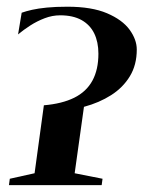

<svg xmlns="http://www.w3.org/2000/svg" viewBox="-20 -538 418 558"><path d="M6 0 8.5 -18.5 80.5 -34.5 107.5 -232Q160.5 -236.5 195.8 -254Q231 -271.5 248.5 -303.5Q266 -335.5 266 -382Q266 -416 253.8 -441Q241.5 -466 216.8 -479.8Q192 -493.5 155 -493.5Q132 -493.5 109.8 -485Q87.5 -476.5 67.8 -463.8Q48 -451 32.5 -438L43 -501Q55.5 -505.5 73.2 -509.5Q91 -513.5 116.2 -516Q141.5 -518.5 176 -518.5Q246.5 -518.5 291 -499.5Q335.5 -480.5 356.5 -451.8Q377.5 -423 377.5 -394Q377.5 -349.5 357.5 -316.5Q337.5 -283.5 303 -261.5Q268.5 -239.5 224 -227.5L197 -34.5L278 -18.5L275.5 0Z"/></svg>

Font: Merriweather 144pt Medium
Style: Italic
Weight: 500
Italic angle: -7.8°
Version: Version 2.101